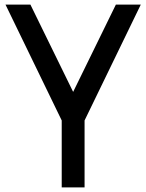

<svg xmlns="http://www.w3.org/2000/svg" viewBox="-20 -820 640 840"><path d="M250 0V-293L4 -800H113L300 -418L487 -800H596L350 -293V0Z"/></svg>

Font: Victor Mono Thin
Style: Bold
Weight: 700
Monospace: yes
Version: Version 1.561;gftools[0.9.30]